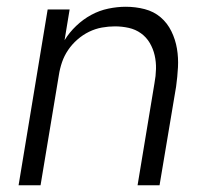

<svg xmlns="http://www.w3.org/2000/svg" viewBox="-20 -548 640 568"><path d="M35 0 121 -520H186L171 -429Q185 -452 205.5 -471.5Q226 -491 250 -504Q274 -517 300.5 -522.5Q327 -528 352 -528Q381 -528 408 -521Q435 -514 455 -497Q475 -480 487 -455.5Q499 -431 503.5 -404Q508 -377 506.5 -349Q505 -321 501 -292L452 0H387L437 -302Q441 -323 441.5 -344Q442 -365 437.5 -384.5Q433 -404 423 -421Q413 -438 397 -449.5Q381 -461 361 -465.5Q341 -470 320 -470Q301 -470 281.5 -466.5Q262 -463 243.5 -454Q225 -445 209 -431Q193 -417 181.5 -400Q170 -383 163.5 -364Q157 -345 154 -325L100 0Z"/></svg>

Font: Iosevka SS04 Lt Ex Obl
Style: Regular
Weight: 300
Width: 7
Italic angle: -9°
Monospace: yes
Designer: Belleve Invis
Foundry: Belleve Invis
Version: Version 19.0.0; ttfautohint (v1.8.4)